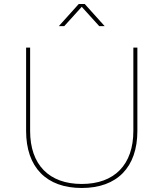

<svg xmlns="http://www.w3.org/2000/svg" viewBox="-20 -936 814 956"><path d="M372 -916 273 -806H300L387 -902L474 -806H501L402 -916ZM130 -284V-699H110V-284C110 -103 211 0 387 0C563 0 664 -103 664 -284V-699H644V-284C644 -116 550 -20 387 -20C224 -20 130 -116 130 -284Z"/></svg>

Font: Montserrat Thin
Style: Regular
Weight: 250
Designer: Julieta Ulanovsky
Foundry: Julieta Ulanovsky
Version: Version 4.000